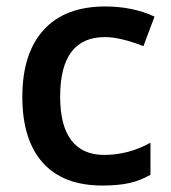

<svg xmlns="http://www.w3.org/2000/svg" viewBox="-20 -570 535 600"><path d="M299.8 9.8Q177.2 9.8 113.5 -61.8Q49.8 -133.3 49.8 -267.1Q49.8 -403.3 116.5 -476.6Q183.1 -549.8 309.1 -549.8Q394.5 -549.8 462.9 -518.1L428.2 -425.8Q355.5 -454.1 308.1 -454.1Q168 -454.1 168 -268.1Q168 -177.2 202.9 -131.6Q237.8 -85.9 305.2 -85.9Q381.8 -85.9 450.2 -124V-23.9Q419.4 -5.9 384.5 2Q349.6 9.8 299.8 9.8Z"/></svg>

Font: f0_21440          
Style: Regular
Weight: 600
Foundry: Ascender Corporation
Version: Version 1.10